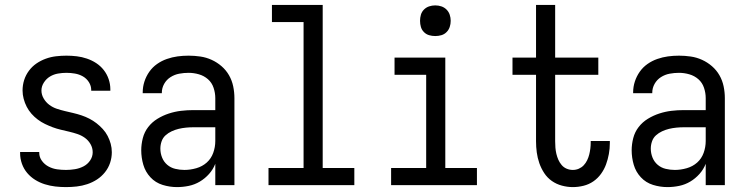

<svg xmlns="http://www.w3.org/2000/svg" viewBox="-20 -755 3040 783"><path d="M249 8Q227 8 205.5 5.5Q184 3 163 -3.5Q142 -10 123.5 -21.5Q105 -33 91 -49.5Q77 -66 69.5 -87Q62 -108 62 -130V-135H140V-132Q140 -114 151 -99Q162 -84 178.5 -75.5Q195 -67 213 -64.5Q231 -62 249 -62Q267 -62 285.5 -65Q304 -68 320.5 -76.5Q337 -85 347.5 -100.5Q358 -116 358 -134Q358 -152 349 -167.5Q340 -183 326 -193Q312 -203 295.5 -208.5Q279 -214 262 -218Q245 -222 228 -226Q211 -230 195 -236Q179 -242 163.5 -249.5Q148 -257 134 -267.5Q120 -278 108.5 -291Q97 -304 89 -319.5Q81 -335 76.5 -352Q72 -369 72 -386Q72 -408 78.5 -428.5Q85 -449 98 -466.5Q111 -484 128.5 -496Q146 -508 166.5 -515.5Q187 -523 208.5 -525.5Q230 -528 251 -528Q272 -528 293 -525.5Q314 -523 334.5 -516Q355 -509 372.5 -497.5Q390 -486 403 -469.5Q416 -453 423 -432.5Q430 -412 430 -391V-385H352V-388Q352 -405 342.5 -420Q333 -435 318 -443.5Q303 -452 285.5 -455Q268 -458 251 -458Q234 -458 216.5 -455Q199 -452 184 -443Q169 -434 159 -418.5Q149 -403 149 -386Q149 -369 158 -353.5Q167 -338 181 -327.5Q195 -317 211.5 -311.5Q228 -306 245 -302Q262 -298 279 -294Q296 -290 312.5 -284.5Q329 -279 344.5 -271Q360 -263 373.5 -252.5Q387 -242 399 -229Q411 -216 419 -200.5Q427 -185 431.5 -168.5Q436 -152 436 -134Q436 -112 429 -91Q422 -70 408 -52.5Q394 -35 375.5 -23Q357 -11 336 -4Q315 3 293 5.5Q271 8 249 8Z M702 8Q672 8 643 -1Q614 -10 593.5 -32Q573 -54 564.5 -83Q556 -112 556 -142Q556 -167 562.5 -192Q569 -217 584.5 -237Q600 -257 622 -270.5Q644 -284 668.5 -292Q693 -300 718 -303Q743 -306 769 -306H858V-355Q858 -376 851 -397Q844 -418 828 -432Q812 -446 791 -452Q770 -458 749 -458Q730 -458 711 -454.5Q692 -451 675.5 -440.5Q659 -430 649.5 -413Q640 -396 640 -377V-375H562V-378Q562 -401 569 -422.5Q576 -444 589 -462.5Q602 -481 620.5 -494Q639 -507 660.5 -514.5Q682 -522 704 -525Q726 -528 749 -528Q773 -528 797 -524.5Q821 -521 843 -511Q865 -501 883.5 -485Q902 -469 914 -448Q926 -427 931 -403Q936 -379 936 -355V0H858V-87Q849 -64 832.5 -45.5Q816 -27 795 -14.5Q774 -2 750 3Q726 8 702 8ZM732 -62Q756 -62 780.5 -69Q805 -76 823 -92Q841 -108 849.5 -131.5Q858 -155 858 -180V-236H769Q754 -236 738.5 -234.5Q723 -233 708.5 -229.5Q694 -226 680 -219.5Q666 -213 655 -203Q644 -193 639 -178.5Q634 -164 634 -149Q634 -130 641 -112.5Q648 -95 662 -83Q676 -71 694.5 -66.5Q713 -62 732 -62Z M1075 0V-70H1218V-665H1089V-735H1296V-70H1425V0Z M1575 0V-70H1718V-450H1589V-520H1796V-70H1925V0ZM1755 -608Q1742 -608 1730 -611.5Q1718 -615 1709 -624Q1700 -633 1696.5 -645Q1693 -657 1693 -670Q1693 -683 1696.5 -695Q1700 -707 1709 -716Q1718 -725 1730 -729Q1742 -733 1755 -733Q1768 -733 1780 -729Q1792 -725 1801 -716Q1810 -707 1814 -695Q1818 -683 1818 -670Q1818 -657 1814 -645Q1810 -633 1801 -624Q1792 -615 1780 -611.5Q1768 -608 1755 -608Z M2316 8Q2294 8 2271.5 2Q2249 -4 2230.5 -17Q2212 -30 2199.5 -49Q2187 -68 2179.5 -89.5Q2172 -111 2169 -133.5Q2166 -156 2166 -179V-450H2070V-520H2166V-735H2244V-520H2420V-450H2244V-179Q2244 -166 2245 -153Q2246 -140 2249 -127.5Q2252 -115 2257 -103.5Q2262 -92 2270.5 -82Q2279 -72 2291 -67Q2303 -62 2316 -62Q2329 -62 2340.5 -67Q2352 -72 2360.5 -81Q2369 -90 2374.5 -101.5Q2380 -113 2383 -125Q2386 -137 2387.5 -149.5Q2389 -162 2389 -174V-180H2467V-171Q2467 -149 2463 -127Q2459 -105 2451.5 -84.5Q2444 -64 2431 -46Q2418 -28 2400 -15.5Q2382 -3 2360 2.5Q2338 8 2316 8Z M2702 8Q2672 8 2643 -1Q2614 -10 2593.5 -32Q2573 -54 2564.5 -83Q2556 -112 2556 -142Q2556 -167 2562.5 -192Q2569 -217 2584.5 -237Q2600 -257 2622 -270.5Q2644 -284 2668.5 -292Q2693 -300 2718 -303Q2743 -306 2769 -306H2858V-355Q2858 -376 2851 -397Q2844 -418 2828 -432Q2812 -446 2791 -452Q2770 -458 2749 -458Q2730 -458 2711 -454.5Q2692 -451 2675.5 -440.5Q2659 -430 2649.5 -413Q2640 -396 2640 -377V-375H2562V-378Q2562 -401 2569 -422.5Q2576 -444 2589 -462.5Q2602 -481 2620.5 -494Q2639 -507 2660.5 -514.5Q2682 -522 2704 -525Q2726 -528 2749 -528Q2773 -528 2797 -524.5Q2821 -521 2843 -511Q2865 -501 2883.5 -485Q2902 -469 2914 -448Q2926 -427 2931 -403Q2936 -379 2936 -355V0H2858V-87Q2849 -64 2832.5 -45.5Q2816 -27 2795 -14.5Q2774 -2 2750 3Q2726 8 2702 8ZM2732 -62Q2756 -62 2780.5 -69Q2805 -76 2823 -92Q2841 -108 2849.5 -131.5Q2858 -155 2858 -180V-236H2769Q2754 -236 2738.5 -234.5Q2723 -233 2708.5 -229.5Q2694 -226 2680 -219.5Q2666 -213 2655 -203Q2644 -193 2639 -178.5Q2634 -164 2634 -149Q2634 -130 2641 -112.5Q2648 -95 2662 -83Q2676 -71 2694.5 -66.5Q2713 -62 2732 -62Z"/></svg>

Font: Iosevka Term
Style: Regular
Weight: 400
Monospace: yes
Designer: Belleve Invis
Foundry: Belleve Invis
Version: Version 30.0.1